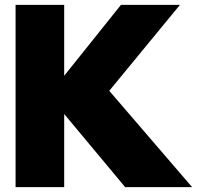

<svg xmlns="http://www.w3.org/2000/svg" viewBox="-20 -770 810 790"><path d="M244.1 0H44.1V-750H244.1V-458.2L477.7 -750H720.5L429.5 -396.4L770.5 0H495L244.1 -300.9Z"/></svg>

Font: Spartan MB Black
Style: Regular
Weight: 900
Designer: Matt Bailey, Mirko Velimirovic
Foundry: Matt Bailey
Version: Version 1.005